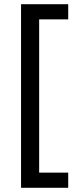

<svg xmlns="http://www.w3.org/2000/svg" viewBox="-20 -734 369 912"><path d="M304 158H80V-714H304V-642H166V86H304Z"/></svg>

Font: Noto Sans Kaithi
Style: Regular
Weight: 400
Designer: Monotype Design Team
Foundry: Monotype Imaging Inc.
Version: Version 2.005; ttfautohint (v1.8.4.7-5d5b)